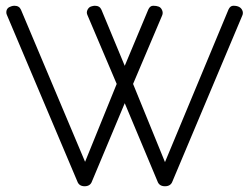

<svg xmlns="http://www.w3.org/2000/svg" viewBox="-20 -638 868 668"><path d="M310 -618Q327 -618 333 -604L414 -409L496 -605Q502 -618 513 -618Q524 -618 532 -615Q540 -612 544 -602.5Q548 -593 544 -584L443 -346L554 -74L775 -605Q781 -618 792 -618Q816 -618 823 -602Q825 -598 825 -593Q825 -588 823 -584L580 -7Q574 10 554 10Q534 10 528 -7L414 -279L300 -7Q294 10 274.5 10Q255 10 249 -7L4 -586Q2 -590 2 -595Q2 -611 19 -616Q25 -618 30 -618Q47 -618 53 -604L276 -75L386 -346L284 -586Q280 -595 284.5 -604Q289 -613 297 -615.5Q305 -618 310 -618Z"/></svg>

Font: Flamenco
Style: Regular
Weight: 400
Designer: Luciano Vergara
Foundry: Luciano Vergara
Version: Version 1.002